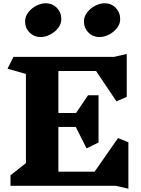

<svg xmlns="http://www.w3.org/2000/svg" viewBox="-20 -1133 862 1171"><path d="M133 -1003Q133 -1032 152.5 -1057.5Q172 -1083 201.5 -1098Q231 -1113 258 -1113Q300 -1113 327 -1085Q354 -1057 354 -1016Q354 -987 334.5 -962Q315 -937 285.5 -922Q256 -907 229 -907Q188 -907 160.5 -934.5Q133 -962 133 -1003ZM492 -1003Q492 -1032 511.5 -1057.5Q531 -1083 560.5 -1098Q590 -1113 617 -1113Q659 -1113 686 -1085Q713 -1057 713 -1016Q713 -987 693.5 -962Q674 -937 644.5 -922Q615 -907 588 -907Q547 -907 519.5 -934.5Q492 -962 492 -1003ZM685 0H44V-64L138 -138V-682L26 -714L62 -786H675L753 -804V-542L690 -515L566 -700H336V-444H444L517 -552H581V-264L508 -228L442 -359H336V-86H557L700 -291L763 -265V18Z"/></svg>

Font: Inknut Antiqua ExtraBold
Style: Regular
Weight: 800
Designer: Claus Eggers Sørensen
Foundry: Claus Eggers Sørensen
Version: Version 1.003; ttfautohint (v1.8.2) -l 8 -r 50 -G 200 -x 14 